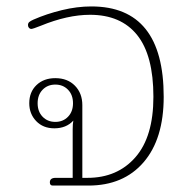

<svg xmlns="http://www.w3.org/2000/svg" viewBox="-20 -577 604 597"><path d="M135 -10Q135 -24 153 -24H206V-175Q206 -192 208 -202Q186 -178 149 -178Q114 -178 92.5 -200.5Q71 -223 71 -256Q71 -291 93.5 -312.5Q116 -334 152 -334Q190 -334 213 -310.5Q236 -287 236 -250V-24H252Q345 -24 401 -88Q457 -152 457 -276Q457 -405 406.5 -468Q356 -531 260 -531Q190 -531 107 -497Q82 -487 77 -487Q73 -487 70 -490.5Q67 -494 67 -499Q67 -505 71 -508.5Q75 -512 84 -516Q125 -534 172.5 -545.5Q220 -557 264 -557Q489 -557 489 -276Q489 -145 426.5 -72.5Q364 0 255 0H144Q135 0 135 -10ZM207 -256Q207 -282 191.5 -298Q176 -314 152 -314Q128 -314 112.5 -298Q97 -282 97 -256Q97 -230 112.5 -214Q128 -198 152 -198Q176 -198 191.5 -214Q207 -230 207 -256Z"/></svg>

Font: Maitree ExtraLight
Style: Regular
Weight: 275
Designer: CadsonDemak Team
Foundry: CadsonDemak
Version: Version 1.003